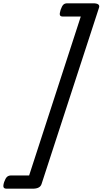

<svg xmlns="http://www.w3.org/2000/svg" viewBox="-79 -1065 619 1160"><path d="M-54 35Q-46 12 -36.5 3.5Q-27 -5 -12 -5H97L409 -965H301Q286 -965 283 -974Q280 -983 287 -1005Q295 -1028 303.5 -1036.5Q312 -1045 327 -1045H484Q528 -1045 519 -1018L172 47Q163 75 119 75H-39Q-54 75 -57.5 66Q-61 57 -54 35Z"/></svg>

Font: Playwrite NO
Style: Regular
Weight: 400
Designer: Veronika Burian, José Scaglione
Foundry: TypeTogether
Version: Version 1.002